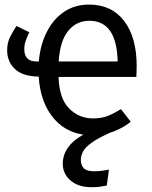

<svg xmlns="http://www.w3.org/2000/svg" viewBox="-20 -571 655 827"><path d="M232.3 -239.5Q234.9 -147.2 277.4 -104.1Q320 -61 380 -61Q418.5 -61 445.4 -72.1Q472.3 -83.1 501 -101L543.1 -46.7Q513.3 -22.1 470.8 -5.1Q428.2 11.8 379.5 11.8Q275.4 11.8 214.6 -57.4Q153.8 -126.7 146.7 -241Q77.9 -242.1 44.4 -273.6Q10.8 -305.1 10.8 -354.9Q10.8 -386.2 23.3 -411.3Q35.9 -436.4 50.8 -459L106.2 -432.3Q96.9 -412.8 90.8 -395.6Q84.6 -378.5 84.6 -359.5Q84.6 -306.2 137.4 -306.2H147.2Q153.3 -376.9 181 -432.3Q208.7 -487.7 255.1 -519.5Q301.5 -551.3 363.6 -551.3Q461 -551.3 514.9 -480.5Q568.7 -409.7 568.7 -286.7Q568.7 -272.8 568.2 -260.5Q567.7 -248.2 567.2 -239.5ZM364.6 -481.5Q309.7 -481.5 274.1 -438.5Q238.5 -395.4 232.8 -306.2H486.7Q483.1 -481.5 364.6 -481.5ZM442.1 -31.3 455.4 0Q402.6 23.6 375.1 43.3Q347.7 63.1 337.9 81.3Q328.2 99.5 328.2 117.4Q328.2 140.5 340.8 153.6Q353.3 166.7 385.6 166.7Q414.4 166.7 449.2 159.5L440 228.2Q424.6 231.3 410 233.3Q395.4 235.4 375.4 235.4Q316.9 235.4 283.6 206.2Q250.3 176.9 250.3 134.4Q250.3 80.5 295.6 39.2Q341 -2.1 442.1 -31.3Z"/></svg>

Font: FiraCode Nerd Font Mono
Style: Regular
Weight: 400
Monospace: yes
Designer: Carrois Corporate, Edenspiekermann AG, Nikita Prokopov
Foundry: Carrois Corporate, Edenspiekermann AG, Nikita Prokopov
Version: Version 6.002;Nerd Fonts 3.4.0